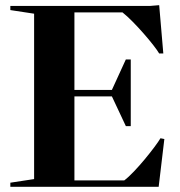

<svg xmlns="http://www.w3.org/2000/svg" viewBox="-20 -723 696 743"><path d="M112 -30 20 -16V0H594L616 -185L601 -188C583 -157 504 -57 461 -25H268V-350H413L467 -235H486V-493H467L413 -375H268V-675H454C500 -639 579 -546 596 -516H612L596 -703L560 -700H20V-684L112 -670Z"/></svg>

Font: Mazius Display
Style: Bold
Weight: 700
Designer: Alberto Casagrande & Collletttivo
Foundry: Collletttivo
Version: Version 2.000;Glyphs 3.2 (3221)